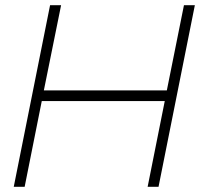

<svg xmlns="http://www.w3.org/2000/svg" viewBox="-20 -720 863 740"><path d="M591 0H549L615 -330.5H141L75 0H33L173 -700H215.5L149 -371.5H623L689 -700H731Z"/></svg>

Font: Argentum Sans ExtraLight
Style: Italic
Weight: 200
Italic angle: -11°
Designer: Julieta Ulanovsky (font), Cristiano Sobral (main changes and remaster)
Foundry: Julieta Ulanovsky (font), Cristiano Sobral (main changes and remaster)
Version: Version 2.007;June 15, 2022;FontCreator 14.0.0.2814 64-bit; 